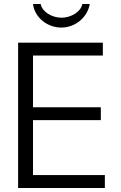

<svg xmlns="http://www.w3.org/2000/svg" viewBox="-20 -934 601 954"><path d="M491 -658V-722H70V0H501V-64H144V-337H481V-401H144V-658ZM144 -914C152 -848 214 -797 285 -797C354 -797 415 -848 426 -914H389C382 -875 332 -846 286 -846C239 -846 190 -874 182 -914Z"/></svg>

Font: Perun Light
Style: Regular
Weight: 300
Foundry: Copyright (c) Stefan Peev, Context Ltd, 2016
Version: Version 1.089